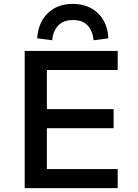

<svg xmlns="http://www.w3.org/2000/svg" viewBox="-20 -967 710 987"><path d="M107 0V-705H585V-607H221V-406H564V-308H221V-98H585V0ZM248 -760 171 -770Q177 -853 226.5 -900Q276 -947 354 -947Q433 -947 483 -899.5Q533 -852 537 -770L461 -760Q457 -806 431.5 -835Q406 -864 355 -864Q306 -864 279.5 -836Q253 -808 248 -760Z"/></svg>

Font: Nunito Sans 6pt SemiBold
Style: Regular
Weight: 600
Version: Version 3.101;gftools[0.9.27]